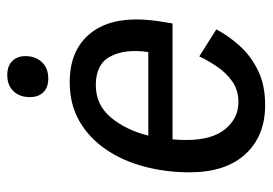

<svg xmlns="http://www.w3.org/2000/svg" viewBox="-128 -592 732 515"><g transform="rotate(-90 237.5 -334.0)"><path d="M213.3 11.7Q130.8 11.7 82.1 -41.2Q33.3 -94.2 33.3 -190.8Q33.3 -255 48.8 -312.9Q64.2 -370.8 95 -415.8Q125.8 -460.8 170.8 -486.7Q215.8 -512.5 275 -512.5Q368.3 -512.5 412.9 -447.9Q457.5 -383.3 436.7 -261.7L432.5 -236.7H121.7Q120 -218.3 120 -200Q120 -130.8 149.2 -95.4Q178.3 -60 221.7 -60Q253.3 -60 276.7 -76.2Q300 -92.5 316.7 -117.1Q333.3 -141.7 344.2 -165L416.7 -119.2Q400 -87.5 373.3 -57.5Q346.7 -27.5 307.5 -7.9Q268.3 11.7 213.3 11.7ZM267.5 -442.5Q214.2 -442.5 180.4 -402.1Q146.7 -361.7 131.7 -301.7H355.8Q365 -362.5 344.6 -402.5Q324.2 -442.5 267.5 -442.5ZM285 -570Q260.8 -570 247.9 -583.3Q235 -596.7 235 -619.2Q235 -646.7 250.8 -663.3Q266.7 -680 294.2 -680Q318.3 -680 331.7 -666.7Q345 -653.3 345 -631.7Q345 -604.2 328.8 -587.1Q312.5 -570 285 -570Z"/></g></svg>

Font: Familjen Grotesk GF
Style: Italic
Weight: 400
Designer: Anders Wikstroem, Jonas Baeckman, Matilda Gysing, Kristian Moeller
Foundry: Familjen STHML AB
Version: Version 2.000; Beta; Release 4; Build 6